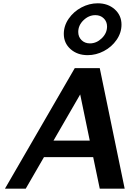

<svg xmlns="http://www.w3.org/2000/svg" viewBox="-20 -1135 779 1155"><path d="M521 -874Q560.5 -874 592.3 -904.8Q624 -935.5 624 -975.6Q624 -1004.9 604.2 -1024.4Q584.5 -1043.9 553.7 -1043.9Q514.2 -1043.9 482.4 -1013.4Q450.7 -982.9 450.7 -942.9Q450.7 -913.1 470.5 -893.6Q490.2 -874 521 -874ZM710.9 -986.8Q710.9 -938 681.4 -895.3Q651.9 -852.5 605 -827.9Q558.1 -803.2 507.3 -803.2Q445.3 -803.2 404.5 -839.4Q363.8 -875.5 363.8 -931.2Q363.8 -980 393.3 -1022.7Q422.9 -1065.4 470 -1090.3Q517.1 -1115.2 567.9 -1115.2Q629.4 -1115.2 670.2 -1078.9Q710.9 -1042.5 710.9 -986.8ZM730 0H580.1L540.5 -189.9H244.6L134.8 0H9.8L429.7 -725.1H580.1ZM520 -289.1 462.4 -566.9 301.8 -289.1Z"/></svg>

Font: Aurulent Sans
Style: BoldItalic
Weight: 700
Italic angle: -11°
Version: Version 2007.05.04